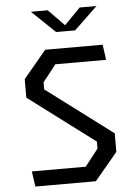

<svg xmlns="http://www.w3.org/2000/svg" viewBox="-61 -988 743 1035"><g transform="rotate(-5 310.0 -470.5)"><path d="M76 -82.8H367.5L439.2 -174.5V-212.5L81 -481.5V-581.8L204.8 -730H515.7L527.3 -647.2H252.5L180.8 -555.5V-517.5L539 -248.5V-148.2L415.2 0H87.7ZM271.8 -820H374.8L500.8 -940.7H409.8L323.3 -852.3L236.8 -940.7H145.8Z"/></g></svg>

Font: Monaspace Krypton Var
Style: Regular
Weight: 400
Designer: Riley Cran and the Lettermatic Team
Version: Version 1.101 (Monaspace Krypton Var)